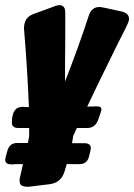

<svg xmlns="http://www.w3.org/2000/svg" viewBox="-27 -744 520 744"><path d="M82 -20Q69 -20 59 -24Q49 -28 49 -44Q49 -48 49 -50Q49 -52 62 -108H32Q27 -107 18 -107Q-7 -107 -7 -125Q-7 -129 1.5 -159.5Q10 -190 40 -190H81L86 -216V-248H44Q19 -248 19 -269Q19 -330 60 -330H64Q68 -329 85 -329Q79 -479 66 -633Q66 -653 73.5 -667Q81 -681 101 -689L188 -721Q197 -724 203 -724Q226 -724 226 -695Q226 -549 225 -499V-428Q243 -473 275 -561L302 -638Q304 -646 318 -686Q329 -717 359 -717Q367 -717 446 -699Q473 -692 473 -671Q473 -664 468.5 -653.5Q464 -643 459 -633L428 -572Q341 -396 311 -331Q337 -331 344 -332Q352 -332 359 -330.5Q366 -329 366 -319Q366 -314 352 -276Q340 -248 311 -248H271L257 -218L252 -189H301Q325 -189 325 -169Q325 -164 317.5 -136Q310 -108 281 -108H240Q235 -108 232 -109L222 -76Q209 -38 170 -31Z"/></svg>

Font: Bangerz
Style: Bold
Weight: 700
Designer: vernon adams
Foundry: Vernon Adams
Version: Version 2.10;February 7, 2025;FontCreator 13.0.0.2683 64-bit